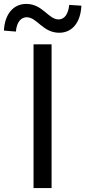

<svg xmlns="http://www.w3.org/2000/svg" viewBox="-70 -959 435 979"><path d="M101 0H193V-733H101ZM232 -792C298 -792 341 -844 345 -930L283 -934C278 -886 258 -860 229 -860C176 -860 148 -939 64 -939C-2 -939 -46 -887 -50 -803L11 -798C15 -846 37 -871 66 -871C119 -871 148 -792 232 -792Z"/></svg>

Font: Noto Sans KR
Style: Regular
Weight: 400
Designer: Ryoko NISHIZUKA 西塚涼子 (kana, bopomofo & ideographs); Paul D. Hunt (Latin, Greek & Cyrillic); Sandoll Communications 산돌커뮤니
Foundry: Adobe
Version: Version 2.004;hotconv 1.0.118;makeotfexe 2.5.65603